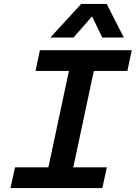

<svg xmlns="http://www.w3.org/2000/svg" viewBox="-20 -952 690 972"><path d="M56 -105H225L329 -593H160L182 -698H647L625 -593H455L351 -105H521L498 0H33ZM391 -932H520L607 -762H498L446 -869L352 -762H235Z"/></svg>

Font: Azeret Mono Medium
Style: Italic
Weight: 500
Italic angle: -12°
Designer: Martin Vácha
Foundry: Displaay
Version: Version 1.000; Glyphs 3.0.3, build 3074